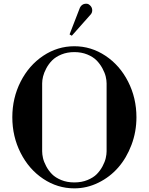

<svg xmlns="http://www.w3.org/2000/svg" viewBox="-20 -1011 808 1043"><path d="M383.8 12.2Q292.5 12.2 214.8 -39.6Q137.2 -91.3 92 -180.4Q46.9 -269.5 46.9 -374Q46.9 -478.5 92 -567.4Q137.2 -656.2 214.8 -708Q292.5 -759.8 383.8 -759.8Q475.1 -759.8 553 -708Q630.9 -656.2 676 -567.4Q721.2 -478.5 721.2 -374Q721.2 -295.4 694.3 -224.1Q667.5 -152.8 622.3 -101.1Q577.1 -49.3 514.6 -18.6Q452.1 12.2 383.8 12.2ZM209 -189Q209 -172.4 213.6 -152.1Q218.3 -131.8 231 -107.9Q243.7 -84 262.5 -64.9Q281.2 -45.9 312.7 -33Q344.2 -20 383.8 -20Q423.3 -20 455.1 -33Q486.8 -45.9 505.6 -64.9Q524.4 -84 537.1 -107.9Q549.8 -131.8 554.4 -152.1Q559.1 -172.4 559.1 -189V-558.1Q559.1 -575.2 554.2 -595.5Q549.3 -615.7 536.4 -639.6Q523.4 -663.6 504.6 -682.9Q485.8 -702.1 454.1 -715.1Q422.4 -728 383.8 -728Q345.2 -728 313.7 -715.1Q282.2 -702.1 263.2 -682.9Q244.1 -663.6 231.4 -639.6Q218.8 -615.7 213.9 -595.5Q209 -575.2 209 -558.1ZM357.9 -824.2 414.1 -969.2Q423.3 -987.3 440.7 -990.2Q458 -993.2 467.8 -982.9Q479 -973.6 480.7 -959.5Q482.4 -945.3 474.1 -934.1L370.1 -816.9Z"/></svg>

Font: Fin Serif Display
Style: Italic
Weight: 400
Designer: J. Blake Harris
Version: Version 1.006;FEAKit 1.0